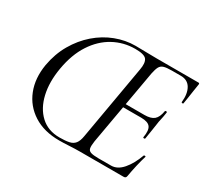

<svg xmlns="http://www.w3.org/2000/svg" viewBox="-131 -816 1075 1008"><g transform="rotate(30 407.0 -311.5)"><path d="M326.8 4Q234 4 170.5 -36.7Q107 -77.4 79.7 -146.8Q52.4 -216.2 66.8 -302.6Q80 -377.2 114.7 -437Q149.4 -496.8 198.7 -539.5Q248 -582.2 306.7 -604.6Q365.4 -627 425.8 -627Q451.6 -627 488.1 -626Q524.6 -625 555.6 -625H807.8Q815.8 -625 813.8 -616Q810.8 -597.8 807.2 -574.2Q803.6 -550.6 800.4 -528.2Q797.2 -505.8 794.4 -491.6Q793.4 -487.6 787.9 -488.7Q782.4 -489.8 783.2 -492.6Q788.8 -545.4 770.1 -577.5Q751.4 -609.6 709.8 -609.6H656Q624 -609.6 607.7 -604.7Q591.4 -599.8 583.8 -585.6Q576.2 -571.4 570.4 -543L489.6 -85Q485.4 -57 487.8 -42.5Q490.2 -28 505.4 -23Q520.6 -18 552 -18H628.2Q666.4 -18 697.9 -54.5Q729.4 -91 750.4 -149.4Q751.6 -152.4 757.5 -151.3Q763.4 -150.2 761.6 -147.4Q753.2 -120.8 744.6 -83.7Q736 -46.6 730.8 -15Q729.6 -7 726.1 -3.5Q722.6 0 714.6 0H450.8Q420.6 0 386.2 2Q351.8 4 326.8 4ZM319.8 -10.4Q355.2 -10.4 377.6 -15.1Q400 -19.8 412.3 -35.4Q424.6 -51 429.6 -82L507.8 -531Q515.8 -574 502.4 -593.2Q489 -612.4 432.8 -612.4Q362.6 -612.4 302.3 -579.4Q242 -546.4 200.1 -482.2Q158.2 -418 142.2 -324.6Q127 -236.2 143.5 -165.2Q160 -94.2 205 -52.3Q250 -10.4 319.8 -10.4ZM713 -231.6Q712 -227.6 706 -228.1Q700 -228.6 701 -232.6Q709 -277.4 695.1 -296.2Q681.2 -315 639.8 -315H503.6L505.8 -335.8H646.8Q686.2 -335.8 704.9 -351.7Q723.6 -367.6 730 -406.2Q731 -410.4 737 -409.9Q743 -409.4 742 -404.4Q737.8 -375.6 733.8 -359.5Q729.8 -343.4 727.6 -325Q723.6 -302.4 720.8 -280.3Q718 -258.2 713 -231.6Z"/></g></svg>

Font: Cormorant Light
Style: Italic
Weight: 300
Italic angle: -10°
Designer: Christian Thalmann (Catharsis Fonts)
Foundry: Catharsis Fonts
Version: Version 4.000